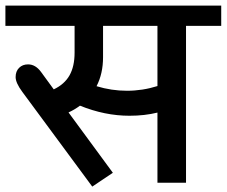

<svg xmlns="http://www.w3.org/2000/svg" viewBox="-35 -669 830 703"><path d="M47 -332.2Q22.2 -365.5 22.2 -386.8Q22.2 -408 34.9 -420.6Q47.5 -433.3 67.7 -433.3Q95 -433.3 115.3 -405.5L161.8 -341.8Q201.2 -360.5 219.7 -393.3Q238.1 -426.2 238.1 -476.2V-574.3H-15.2V-648.6H775V-574.3H646.1V0H541.5V-256.8Q494.9 -245.2 438.8 -245.2Q348.8 -245.2 257.8 -282.1Q238.1 -267.4 215.9 -257.3L378.2 -36.4L302.8 14.2ZM318.5 -353.4Q373.1 -336.7 430 -336.7Q486.9 -336.7 541.5 -353.9V-574.3H342.3V-459.6Q342.3 -399.4 318.5 -353.4Z"/></svg>

Font: Khula Semibold
Style: Regular
Weight: 600
Designer: Erin McLaughlin, Steve Matteson
Version: Version 1.000;PS 1.0;hotconv 1.0.72;makeotf.lib2.5.5900; ttf